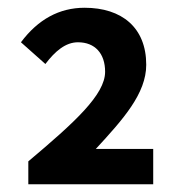

<svg xmlns="http://www.w3.org/2000/svg" viewBox="-20 -907 464 495"><path d="M53 -432H375V-523H227C298 -600 357 -666 357 -740C357 -836 294 -887 198 -887C133 -887 78 -857 34 -798L97 -742C122 -775 149 -798 181 -798C225 -798 251 -769 251 -722C251 -663 173 -592 53 -491Z"/></svg>

Font: Spoqa Han Sans Neo Bold
Style: Bold
Weight: 700
Designer: [Spoqa Han Sans Neo] Dong-huui Kim  Younghwa Kang  Yujin Lee  [Noto Sans] Ryoko NISHIZUKA  (kana & ideographs); Paul D. 
Foundry: Spoqa (http://www.spoqa-han-sans.com)
Version: Version 1.000